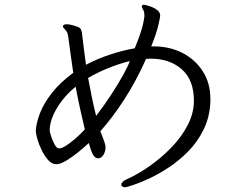

<svg xmlns="http://www.w3.org/2000/svg" viewBox="-20 -763 1040 815"><path d="M873 -330Q870 -265 844 -212.5Q818 -160 778.5 -120Q739 -80 694.5 -51Q650 -22 609.5 -3.5Q569 15 542 23.5Q515 32 511 32Q498 32 495 23V20Q495 15 501.5 8.5Q508 2 518 -2Q567 -24 616.5 -59Q666 -94 708 -137.5Q750 -181 776 -230.5Q802 -280 803 -331V-336Q803 -424 751.5 -469Q700 -514 620 -514Q618 -514 615 -514L605 -513Q603 -513 600 -513Q557 -417 507 -340Q457 -263 406 -206Q411 -192 416.5 -178.5Q422 -165 426 -151Q428 -145 428 -138Q428 -120 419 -105.5Q410 -91 396 -91Q385 -91 376.5 -103.5Q368 -116 357 -156Q338 -138 312 -117Q286 -96 261 -81Q236 -66 219 -66Q200 -66 184.5 -83.5Q169 -101 157 -125.5Q145 -150 138.5 -173Q132 -196 132 -207V-209Q134 -241 149.5 -282Q165 -323 199.5 -367.5Q234 -412 291 -454Q285 -492 280 -530Q275 -568 270 -605Q269 -610 268 -615.5Q267 -621 265 -625Q261 -634 254 -640Q247 -646 247 -651V-653Q250 -660 263 -660Q271 -660 282 -657.5Q293 -655 301 -652Q320 -647 324 -637.5Q328 -628 329 -614Q332 -584 336.5 -552Q341 -520 345 -488Q392 -513 446 -531Q500 -549 552 -558Q566 -592 577.5 -626.5Q589 -661 593 -694Q593 -699 592.5 -705.5Q592 -712 590 -717Q588 -722 585 -726.5Q582 -731 582 -735Q582 -738 583 -739Q584 -743 591 -743Q592 -743 602.5 -740.5Q613 -738 626.5 -732.5Q640 -727 650 -718Q660 -709 660 -696Q660 -691 652.5 -657.5Q645 -624 622 -566H634Q701 -566 755 -538Q809 -510 841 -460Q873 -410 873 -343ZM531 -504Q481 -491 436 -472.5Q391 -454 354 -432Q362 -389 370.5 -347.5Q379 -306 388 -271Q421 -314 451.5 -360.5Q482 -407 503.5 -446Q525 -485 531 -504ZM340 -214Q330 -256 320 -301.5Q310 -347 301 -395Q254 -357 222.5 -305.5Q191 -254 191 -209Q191 -203 197 -184.5Q203 -166 212 -149.5Q221 -133 230 -133Q242 -133 260 -144.5Q278 -156 295.5 -171Q313 -186 325.5 -198.5Q338 -211 340 -214Z"/></svg>

Font: Klee One SemiBold
Style: Regular
Weight: 600
Designer: Fontworks Inc.
Foundry: Fontworks Inc.
Version: Version 1.00;January 12, 2022;FontCreator 13.0.0.2683 64-bit